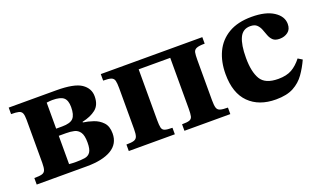

<svg xmlns="http://www.w3.org/2000/svg" viewBox="-59 -792 1845 1109"><g transform="rotate(-20 864.0 -237.5)"><path d="M329 0H21V-40Q53 -40 68.5 -44.5Q84 -49 89 -63.5Q94 -78 94 -106V-372Q94 -399 88.5 -412Q83 -425 67.5 -429Q52 -433 21 -433V-473H313Q423 -473 466.5 -443.5Q510 -414 510 -365Q510 -312 478 -286.5Q446 -261 394 -250V-246Q424 -242 456.5 -231Q489 -220 511.5 -196Q534 -172 534 -128Q534 -64 480 -32Q426 0 329 0ZM279 -45Q311 -45 333.5 -48.5Q356 -52 368 -69.5Q380 -87 380 -128Q380 -172 366.5 -191.5Q353 -211 331 -216Q309 -221 281 -221H237V-47Q248 -46 258 -45.5Q268 -45 279 -45ZM237 -425V-265H274Q324 -265 342.5 -285Q361 -305 361 -353Q361 -394 341.5 -411Q322 -428 272 -428Q260 -428 237 -425Z M870 0H587V-40Q619 -40 634 -45Q649 -50 654 -64.5Q659 -79 659 -109V-360Q659 -391 655 -406.5Q651 -422 636 -427.5Q621 -433 587 -433V-473H1211V-433Q1176 -433 1160.5 -426.5Q1145 -420 1142 -404.5Q1139 -389 1139 -360V-112Q1139 -81 1143.5 -65.5Q1148 -50 1163.5 -45Q1179 -40 1211 -40V0H929V-40Q961 -40 975 -45Q989 -50 992.5 -65.5Q996 -81 996 -112V-424H802V-112Q802 -81 805.5 -65.5Q809 -50 823.5 -45Q838 -40 870 -40Z M1686 -169 1712 -153Q1692 -109 1665.5 -71.5Q1639 -34 1597.5 -11.5Q1556 11 1489 11Q1385 11 1324.5 -49Q1264 -109 1264 -226Q1264 -302 1291.5 -360.5Q1319 -419 1375.5 -452.5Q1432 -486 1518 -486Q1604 -486 1652.5 -454.5Q1701 -423 1701 -376Q1701 -343 1679.5 -327Q1658 -311 1629 -311Q1601 -311 1587.5 -324Q1574 -337 1567 -356Q1560 -375 1553 -393.5Q1546 -412 1532.5 -425Q1519 -438 1492 -438Q1446 -438 1426.5 -396Q1407 -354 1407 -274Q1407 -188 1434.5 -142Q1462 -96 1542 -96Q1593 -96 1625.5 -114.5Q1658 -133 1686 -169Z"/></g></svg>

Font: STIX Two Text
Style: Bold
Weight: 700
Designer: Ross Mills, John Hudson & Paul Hanslow, Tiro Typeworks Ltd; with prior portions MicroPress Inc., and Coen Hoffman.
Foundry: Tiro Typeworks Ltd
Version: Version 2.13 b171